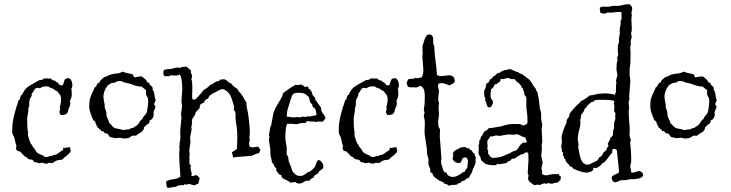

<svg xmlns="http://www.w3.org/2000/svg" viewBox="-20 -864 3477 913"><path d="M197.3 -491.2 216.8 -490.2Q216.8 -491.2 219.7 -491.2Q222.7 -491.2 224.6 -487.8Q226.6 -484.4 230 -482.9Q233.4 -481.4 236.8 -481.4Q240.2 -481.4 244.1 -478.5L246.1 -474.6Q250 -472.7 251.5 -473.1Q252.9 -473.6 258.8 -465.8Q264.6 -458 270 -458Q275.4 -458 279.3 -460Q282.2 -466.8 283.7 -474.1Q285.2 -481.4 290 -488.3Q295.9 -492.2 304.7 -492.2Q313.5 -492.2 318.8 -481.4Q324.2 -470.7 324.2 -460Q324.2 -449.2 319.3 -442.4Q321.3 -431.6 321.3 -416Q321.3 -400.4 312.5 -384.8Q314.5 -377 314.5 -370.6Q314.5 -364.3 310.5 -356.4Q306.6 -348.6 305.2 -343.8Q303.7 -338.9 303.7 -335.9Q303.7 -333 298.8 -325.2Q293.9 -317.4 273.4 -317.4H268.6Q262.7 -326.2 262.7 -332Q262.7 -337.9 266.6 -345.7L264.6 -351.6Q264.6 -357.4 267.6 -368.2Q270.5 -378.9 270.5 -390.6Q270.5 -408.2 264.2 -415Q257.8 -421.9 256.3 -424.8Q254.9 -427.7 252 -430.2Q249 -432.6 245.1 -433.6Q241.2 -434.6 235.4 -440.4Q230.5 -443.4 225.1 -444.8Q219.7 -446.3 215.8 -448.2Q211.9 -450.2 212.4 -451.7Q212.9 -453.1 196.3 -453.1Q179.7 -453.1 170.9 -444.3Q165 -446.3 156.7 -446.3Q148.4 -446.3 142.6 -435.5Q136.7 -424.8 129.9 -417Q130.9 -416 130.9 -411.6Q130.9 -407.2 127.4 -402.8Q124 -398.4 121.1 -389.6Q118.2 -380.9 119.1 -369.6Q120.1 -358.4 114.3 -347.7Q115.2 -345.7 115.2 -339.8L109.4 -304.7V-294.9Q109.4 -243.2 114.3 -233.4Q114.3 -231.4 113.3 -231.4Q112.3 -231.4 112.3 -228.5Q112.3 -218.8 119.1 -199.2Q126 -179.7 128.4 -178.2Q130.9 -176.8 132.3 -174.8Q133.8 -172.9 133.8 -170.4Q133.8 -168 140.6 -160.6Q147.5 -153.3 149.4 -147.9Q151.4 -142.6 156.7 -138.2Q162.1 -133.8 168.9 -131.3Q175.8 -128.9 181.2 -126Q186.5 -123 189.9 -120.1Q193.4 -117.2 200.2 -117.2Q207 -117.2 213.4 -120.6Q219.7 -124 227.5 -122.1Q231.4 -127 236.3 -127Q241.2 -127 248 -129.9Q254.9 -132.8 260.3 -137.7Q265.6 -142.6 272.9 -146.5Q280.3 -150.4 280.3 -152.3V-158.2Q280.3 -161.1 281.2 -162.1Q285.2 -160.2 287.1 -160.2L306.6 -164.1H310.5Q314.5 -161.1 314.5 -158.2V-150.4L316.4 -146.5Q316.4 -140.6 303.2 -128.9Q290 -117.2 286.6 -115.7Q283.2 -114.3 282.2 -111.3Q281.2 -108.4 276.4 -106Q271.5 -103.5 265.1 -103.5Q258.8 -103.5 252.4 -101.6Q246.1 -99.6 237.8 -93.8Q229.5 -87.9 224.6 -87.9L214.8 -90.8L202.1 -85Q198.2 -86.9 196.3 -86.9H191.4Q187.5 -86.9 181.6 -90.8L165 -87.9Q160.2 -87.9 158.2 -88.9L156.2 -92.8L149.4 -91.8Q142.6 -91.8 139.2 -98.6Q135.7 -105.5 126 -105.5Q116.2 -105.5 110.8 -111.8Q105.5 -118.2 97.7 -120.1L76.2 -142.6Q74.2 -144.5 70.8 -144.5Q67.4 -144.5 62 -147.9Q56.6 -151.4 56.6 -158.7Q56.6 -166 58.6 -169.9Q53.7 -180.7 51.8 -193.4Q48.8 -211.9 42 -221.7Q38.1 -230.5 38.1 -234.4V-242.2Q38.1 -281.2 47.4 -316.9Q56.6 -352.5 58.6 -357.4Q60.5 -362.3 62.5 -367.2Q64.5 -372.1 65.9 -378.9Q67.4 -385.7 70.3 -389.6L74.2 -391.6Q76.2 -397.5 76.7 -401.9Q77.1 -406.2 79.1 -410.2L84 -412.1Q87.9 -418 91.3 -425.3Q94.7 -432.6 100.6 -439.9Q106.4 -447.3 117.2 -454.1Q127.9 -460.9 138.2 -466.8Q148.4 -472.7 156.7 -477.1Q165 -481.4 167.5 -482.9Q169.9 -484.4 173.3 -483.9Q176.8 -483.4 181.6 -485.4Q186.5 -487.3 187.5 -489.3Q188.5 -491.2 197.3 -491.2Z M683.6 -471.7Q690.4 -471.7 690.4 -465.8Q690.4 -463.9 694.8 -459Q699.2 -454.1 702.6 -452.6Q706.1 -451.2 706.1 -438.5V-435.5L710 -431.6Q713.9 -420.9 714.8 -409.7Q715.8 -398.4 720.7 -386.7Q718.8 -384.8 715.8 -377.4Q712.9 -370.1 712.9 -367.2Q712.9 -364.3 715.8 -363.3Q718.8 -362.3 718.8 -356Q718.8 -349.6 714.4 -342.3Q710 -335 710 -327.1L710.9 -318.4Q710.9 -310.5 705.6 -302.2Q700.2 -293.9 692.4 -292Q690.4 -290 690.9 -288.6Q691.4 -287.1 691.4 -284.2Q691.4 -281.2 688.5 -280.3V-279.3Q688.5 -277.3 683.1 -274.4Q677.7 -271.5 673.3 -266.6Q668.9 -261.7 664.1 -257.8V-253.9Q664.1 -248 660.6 -245.6Q657.2 -243.2 656.2 -238.3Q636.7 -228.5 627 -218.8H611.3Q607.4 -218.8 602.5 -214.8Q597.7 -210.9 593.3 -209Q588.9 -207 582.5 -206.5Q576.2 -206.1 571.3 -205.1L569.3 -207Q569.3 -205.1 566.4 -205.1L552.7 -209L527.3 -207L502 -212.9Q500 -216.8 497.1 -219.7Q494.1 -222.7 492.2 -227.5L475.6 -232.4Q473.6 -234.4 472.2 -237.8Q470.7 -241.2 467.3 -241.2Q463.9 -241.2 460.9 -240.2Q458 -243.2 459 -246.1Q460 -249 455.1 -249Q450.2 -249 450.2 -252.9Q450.2 -256.8 445.3 -255.9Q444.3 -259.8 442.4 -262.7Q433.6 -275.4 433.6 -284.2Q431.6 -288.1 428.7 -289.1Q425.8 -290 423.8 -292Q404.3 -335 404.3 -357.4Q404.3 -379.9 406.7 -390.1Q409.2 -400.4 412.6 -409.2Q416 -418 420.9 -426.8Q425.8 -435.5 429.7 -448.2Q437.5 -451.2 439.9 -459Q442.4 -466.8 445.8 -468.8Q449.2 -470.7 450.7 -470.7Q452.1 -470.7 453.6 -472.2Q455.1 -473.6 454.6 -475.1Q454.1 -476.6 455.6 -479Q457 -481.4 464.4 -487.8Q471.7 -494.1 474.1 -496.1Q476.6 -498 480 -498.5Q483.4 -499 487.3 -501Q491.2 -502.9 496.6 -505.9Q502 -508.8 512.2 -511.2Q522.5 -513.7 536.1 -514.6Q549.8 -515.6 562.5 -523.4Q574.2 -518.6 586.9 -516.1Q599.6 -513.7 611.3 -510.7Q612.3 -505.9 614.3 -503.4Q616.2 -501 617.2 -496.1L650.4 -501Q655.3 -501 668 -489.7Q680.7 -478.5 678.7 -473.6Q680.7 -471.7 683.6 -471.7ZM594.7 -249Q605.5 -256.8 615.2 -255.9Q617.2 -260.7 621.6 -262.2Q626 -263.7 632.3 -269Q638.7 -274.4 643.6 -283.7Q648.4 -293 657.2 -297.9Q659.2 -305.7 664.1 -311Q668.9 -316.4 673.3 -321.8Q677.7 -327.1 679.2 -335.4Q680.7 -343.8 682.6 -357.4Q684.6 -371.1 684.6 -384.8Q684.6 -398.4 680.2 -403.3Q675.8 -408.2 674.8 -414.1Q673.8 -419.9 674.3 -423.3Q674.8 -426.8 674.8 -431.6V-434.6Q668.9 -440.4 663.6 -443.8Q658.2 -447.3 653.3 -452.1Q630.9 -453.1 611.8 -460.9Q592.8 -468.8 571.3 -471.7Q560.5 -478.5 551.8 -478.5Q543 -478.5 540 -478Q537.1 -477.5 535.2 -476.6Q533.2 -475.6 531.2 -474.1Q529.3 -472.7 525.9 -471.2Q522.5 -469.7 519 -470.2Q515.6 -470.7 511.2 -469.2Q506.8 -467.8 501.5 -463.9Q496.1 -460 491.2 -458Q489.3 -451.2 484.9 -446.8Q480.5 -442.4 476.1 -428.2Q471.7 -414.1 471.7 -404.8Q471.7 -395.5 478.5 -361.3L476.6 -359.4Q478.5 -350.6 481 -344.2Q483.4 -337.9 484.9 -333Q486.3 -328.1 485.8 -325.7Q485.4 -323.2 485.4 -320.3L489.3 -304.7V-303.7L493.2 -299.8V-295.9Q493.2 -293.9 496.1 -290.5Q499 -287.1 499 -279.3Q504.9 -275.4 510.7 -268.1Q516.6 -260.7 522.9 -256.8Q529.3 -252.9 542 -251.5Q554.7 -250 565.4 -245.1Q581.1 -249 594.7 -249Z M1217.8 -150.4 1211.9 -135.7Q1200.2 -134.8 1176.8 -123Q1155.3 -121.1 1133.3 -119.6Q1111.3 -118.2 1088.9 -115.2L1083 -137.7Q1084 -141.6 1094.2 -147.5Q1104.5 -153.3 1106.4 -155.3Q1108.4 -186.5 1108.4 -214.4Q1108.4 -242.2 1105.5 -260.7Q1102.5 -279.3 1101.1 -289.6Q1099.6 -299.8 1100.1 -317.4Q1100.6 -335 1090.8 -342.8L1093.8 -353.5Q1093.8 -356.4 1091.3 -363.8Q1088.9 -371.1 1084 -387.7Q1079.1 -404.3 1073.2 -414.1Q1067.4 -423.8 1056.2 -432.1Q1044.9 -440.4 1037.6 -440.4Q1030.3 -440.4 1016.1 -432.1Q1002 -423.8 993.7 -420.4Q985.4 -417 985.4 -415.5Q985.4 -414.1 983.9 -412.6Q982.4 -411.1 981 -411.6Q979.5 -412.1 977.1 -409.7Q974.6 -407.2 972.7 -402.3Q970.7 -397.5 968.8 -395.5Q966.8 -393.6 965.3 -394Q963.9 -394.5 961.9 -392.6Q960 -390.6 956.5 -387.7Q953.1 -384.8 951.2 -381.8Q951.2 -375 948.2 -375Q945.3 -375 942.4 -373.5Q939.5 -372.1 937 -369.6Q934.6 -367.2 930.7 -365.2V-361.3Q930.7 -357.4 928.7 -348.6Q922.9 -344.7 919.9 -339.4Q917 -334 911.1 -332Q909.2 -319.3 902.8 -311Q896.5 -302.7 891.6 -292Q893.6 -289.1 893.6 -282.2L889.6 -256.8L891.6 -251L883.8 -210L885.7 -188.5L879.9 -148.4L881.8 -131.8L879.9 -113.3L881.8 -107.4L879.9 -99.6V-97.7Q882.8 -96.7 881.8 -96.2Q880.9 -95.7 880.9 -89.4Q880.9 -83 888.7 -75.2Q885.7 -69.3 885.7 -67.4L891.6 -37.1Q891.6 -30.3 889.6 -27.3Q891.6 -26.4 893.6 -26.4L913.1 -31.2Q920.9 -28.3 928.7 -18.6V-13.7Q928.7 -4.9 923.8 -2Q925.8 0 925.8 2Q925.8 3.9 923.8 5.9Q921.9 7.8 921.9 11.7L919.9 10.7Q915 10.7 911.6 14.2Q908.2 17.6 904.8 17.6Q901.4 17.6 891.1 14.2Q880.9 10.7 879.9 9.8Q872.1 13.7 865.7 13.7Q859.4 13.7 859.4 12.2Q859.4 10.7 857.4 11.7L855.5 15.6Q850.6 17.6 845.7 16.6Q840.8 15.6 837.4 16.6Q834 17.6 834 18.6Q834 19.5 833 18.6Q832 17.6 828.6 17.6Q825.2 17.6 821.3 21.5Q817.4 25.4 804.7 25.4L784.2 29.3Q777.3 29.3 774.4 27.3Q770.5 18.6 770.5 5.9V-2Q786.1 -9.8 804.2 -11.7Q822.3 -13.7 837.9 -23.4Q832 -102.5 832 -129.9L834 -159.2Q834 -161.1 833 -161.1Q832 -161.1 832 -163.1L834 -172.9V-182.6Q834 -183.6 837.9 -207L836.9 -238.3L842.8 -304.7L840.8 -322.3L845.7 -359.4L842.8 -381.8L846.7 -438.5Q846.7 -491.2 835.9 -508.8H833L820.3 -504.9H803.7L793 -506.8Q791 -506.8 790.5 -505.4Q790 -503.9 787.6 -502.4Q785.2 -501 780.3 -501.5Q775.4 -502 771 -502Q766.6 -502 763.7 -501Q756.8 -506.8 756.8 -514.6Q756.8 -522.5 758.8 -530.3Q767.6 -535.2 778.8 -535.2Q790 -535.2 798.3 -537.1Q806.6 -539.1 812 -541Q817.4 -543 824.7 -543Q832 -543 835.9 -541Q843.8 -546.9 868.2 -546.9Q872.1 -542 880.4 -535.6Q888.7 -529.3 888.7 -524.4L887.7 -516.6Q892.6 -510.7 892.6 -506.8V-501Q892.6 -490.2 889.6 -487.3Q894.5 -480.5 894.5 -447.3L893.6 -403.3Q893.6 -393.6 897.5 -389.6Q900.4 -391.6 904.3 -391.1Q908.2 -390.6 911.1 -392.6Q917 -400.4 929.7 -413.1Q942.4 -425.8 945.3 -433.6Q971.7 -450.2 976.1 -456.1Q980.5 -461.9 982.4 -462.9L986.3 -461.9Q988.3 -461.9 991.7 -465.3Q995.1 -468.8 998 -470.2Q1001 -471.7 1004.4 -473.6Q1007.8 -475.6 1011.2 -477.1Q1014.6 -478.5 1017.6 -478Q1020.5 -477.5 1022.5 -479.5Q1024.4 -481.4 1025.4 -483.4Q1026.4 -485.4 1028.3 -486.3L1032.2 -485.4L1043 -487.3Q1051.8 -487.3 1061.5 -478Q1071.3 -468.8 1081.1 -465.8Q1085.9 -457 1094.2 -451.2Q1102.5 -445.3 1110.4 -439.5Q1112.3 -431.6 1117.7 -426.8Q1123 -421.9 1128.4 -414.6Q1133.8 -407.2 1139.2 -397Q1144.5 -386.7 1151.4 -377.9Q1151.4 -360.4 1155.8 -342.8Q1160.2 -325.2 1162.1 -306.6Q1164.1 -288.1 1166 -269.5Q1168 -251 1168 -232.4L1166 -207L1168 -197.3L1164.1 -181.6L1166 -168.9Q1171.9 -163.1 1180.7 -163.1L1208 -167Q1210 -161.1 1213.9 -158.2Q1217.8 -155.3 1217.8 -150.4Z M1478.5 -391.6 1506.8 -351.6V-349.6Q1506.8 -335 1515.1 -325.2Q1523.4 -315.4 1528.3 -301.8Q1525.4 -297.9 1522.5 -294.9Q1519.5 -292 1517.6 -287.1Q1510.7 -285.2 1507.8 -285.2L1492.2 -286.1Q1486.3 -286.1 1482.4 -283.2Q1477.5 -286.1 1470.7 -286.1H1459Q1449.2 -286.1 1442.4 -289.1Q1438.5 -288.1 1436.5 -283.2Q1434.6 -278.3 1422.9 -278.8Q1411.1 -279.3 1405.8 -277.8Q1400.4 -276.4 1397.5 -274.9Q1394.5 -273.4 1388.7 -273.4L1369.1 -275.4H1345.7Q1336.9 -261.7 1336.9 -203.1L1343.8 -160.2L1342.8 -139.6Q1342.8 -128.9 1344.7 -127Q1351.6 -118.2 1351.6 -107.9Q1351.6 -97.7 1356.9 -86.9Q1362.3 -76.2 1363.8 -69.8Q1365.2 -63.5 1369.1 -53.7Q1373 -43.9 1383.3 -35.6Q1393.6 -27.3 1406.7 -27.3Q1419.9 -27.3 1429.2 -34.7Q1438.5 -42 1443.8 -44.9Q1449.2 -47.9 1450.2 -47.4Q1451.2 -46.9 1454.6 -48.8Q1458 -50.8 1466.3 -58.6Q1474.6 -66.4 1476.6 -69.3Q1478.5 -72.3 1480.5 -77.6Q1482.4 -83 1485.8 -92.8Q1489.3 -102.5 1496.1 -102.5Q1502.9 -102.5 1510.3 -92.3Q1517.6 -82 1517.6 -71.8Q1517.6 -61.5 1506.3 -55.7Q1495.1 -49.8 1492.2 -39.1Q1476.6 -32.2 1474.1 -25.9Q1471.7 -19.5 1469.2 -18.1Q1466.8 -16.6 1465.8 -17.1Q1464.8 -17.6 1462.9 -17.6Q1460.9 -17.6 1460.9 -13.7Q1455.1 -9.8 1449.2 -3.9Q1437.5 -7.8 1425.8 0.5Q1414.1 8.8 1403.3 8.8Q1392.6 8.8 1383.8 1Q1378.9 2.9 1373 2.9Q1367.2 2.9 1361.3 4.9Q1353.5 -2.9 1343.8 -6.8Q1334 -10.7 1324.2 -15.6Q1322.3 -21.5 1319.8 -22Q1317.4 -22.5 1319.3 -29.3Q1315.4 -31.2 1312 -33.2Q1308.6 -35.2 1304.7 -37.1Q1301.8 -43.9 1293.9 -51.8V-64.5Q1286.1 -67.4 1283.7 -76.7Q1281.2 -85.9 1273.4 -90.8Q1272.5 -102.5 1269 -113.8Q1265.6 -125 1265.6 -136.7V-154.3L1258.8 -195.3V-203.1L1261.7 -211.9L1258.8 -220.7L1265.6 -261.7L1269.5 -267.6Q1274.4 -293 1277.8 -313.5Q1281.2 -334 1291.5 -353Q1301.8 -372.1 1312.5 -389.2Q1323.2 -406.2 1326.2 -420.9Q1355.5 -444.3 1385.7 -460.9Q1390.6 -459 1393.6 -459L1409.2 -461.9Q1418 -461.9 1429.7 -450.2L1440.4 -452.1H1444.3Q1446.3 -449.2 1446.8 -445.3Q1447.3 -441.4 1451.2 -440.4Q1461.9 -431.6 1464.4 -419.4Q1466.8 -407.2 1478.5 -400.4ZM1451.2 -309.6 1484.4 -316.4V-320.3Q1484.4 -326.2 1482.9 -332Q1481.4 -337.9 1480.5 -343.8Q1474.6 -350.6 1469.2 -354.5Q1463.9 -358.4 1464.8 -369.1Q1456.1 -372.1 1453.6 -381.8Q1451.2 -391.6 1449.2 -400.4Q1447.3 -400.4 1447.3 -404.3Q1440.4 -409.2 1437.5 -412.1Q1426.8 -422.9 1403.8 -422.9Q1380.9 -422.9 1374.5 -417.5Q1368.2 -412.1 1361.3 -388.2Q1354.5 -364.3 1349.1 -348.1Q1343.8 -332 1343.8 -315.4V-309.6L1375 -305.7L1397.5 -307.6L1405.3 -305.7L1420.9 -309.6L1434.6 -307.6L1442.4 -311.5Z M1750 -491.2 1769.5 -490.2Q1769.5 -491.2 1772.5 -491.2Q1775.4 -491.2 1777.3 -487.8Q1779.3 -484.4 1782.7 -482.9Q1786.1 -481.4 1789.6 -481.4Q1793 -481.4 1796.9 -478.5L1798.8 -474.6Q1802.7 -472.7 1804.2 -473.1Q1805.7 -473.6 1811.5 -465.8Q1817.4 -458 1822.8 -458Q1828.1 -458 1832 -460Q1835 -466.8 1836.4 -474.1Q1837.9 -481.4 1842.8 -488.3Q1848.6 -492.2 1857.4 -492.2Q1866.2 -492.2 1871.6 -481.4Q1877 -470.7 1877 -460Q1877 -449.2 1872.1 -442.4Q1874 -431.6 1874 -416Q1874 -400.4 1865.2 -384.8Q1867.2 -377 1867.2 -370.6Q1867.2 -364.3 1863.3 -356.4Q1859.4 -348.6 1857.9 -343.8Q1856.4 -338.9 1856.4 -335.9Q1856.4 -333 1851.6 -325.2Q1846.7 -317.4 1826.2 -317.4H1821.3Q1815.4 -326.2 1815.4 -332Q1815.4 -337.9 1819.3 -345.7L1817.4 -351.6Q1817.4 -357.4 1820.3 -368.2Q1823.2 -378.9 1823.2 -390.6Q1823.2 -408.2 1816.9 -415Q1810.5 -421.9 1809.1 -424.8Q1807.6 -427.7 1804.7 -430.2Q1801.8 -432.6 1797.9 -433.6Q1793.9 -434.6 1788.1 -440.4Q1783.2 -443.4 1777.8 -444.8Q1772.5 -446.3 1768.6 -448.2Q1764.6 -450.2 1765.1 -451.7Q1765.6 -453.1 1749 -453.1Q1732.4 -453.1 1723.6 -444.3Q1717.8 -446.3 1709.5 -446.3Q1701.2 -446.3 1695.3 -435.5Q1689.5 -424.8 1682.6 -417Q1683.6 -416 1683.6 -411.6Q1683.6 -407.2 1680.2 -402.8Q1676.8 -398.4 1673.8 -389.6Q1670.9 -380.9 1671.9 -369.6Q1672.9 -358.4 1667 -347.7Q1668 -345.7 1668 -339.8L1662.1 -304.7V-294.9Q1662.1 -243.2 1667 -233.4Q1667 -231.4 1666 -231.4Q1665 -231.4 1665 -228.5Q1665 -218.8 1671.9 -199.2Q1678.7 -179.7 1681.2 -178.2Q1683.6 -176.8 1685.1 -174.8Q1686.5 -172.9 1686.5 -170.4Q1686.5 -168 1693.4 -160.6Q1700.2 -153.3 1702.1 -147.9Q1704.1 -142.6 1709.5 -138.2Q1714.8 -133.8 1721.7 -131.3Q1728.5 -128.9 1733.9 -126Q1739.3 -123 1742.7 -120.1Q1746.1 -117.2 1752.9 -117.2Q1759.8 -117.2 1766.1 -120.6Q1772.5 -124 1780.3 -122.1Q1784.2 -127 1789.1 -127Q1793.9 -127 1800.8 -129.9Q1807.6 -132.8 1813 -137.7Q1818.4 -142.6 1825.7 -146.5Q1833 -150.4 1833 -152.3V-158.2Q1833 -161.1 1834 -162.1Q1837.9 -160.2 1839.8 -160.2L1859.4 -164.1H1863.3Q1867.2 -161.1 1867.2 -158.2V-150.4L1869.1 -146.5Q1869.1 -140.6 1856 -128.9Q1842.8 -117.2 1839.4 -115.7Q1835.9 -114.3 1835 -111.3Q1834 -108.4 1829.1 -106Q1824.2 -103.5 1817.9 -103.5Q1811.5 -103.5 1805.2 -101.6Q1798.8 -99.6 1790.5 -93.8Q1782.2 -87.9 1777.3 -87.9L1767.6 -90.8L1754.9 -85Q1751 -86.9 1749 -86.9H1744.1Q1740.2 -86.9 1734.4 -90.8L1717.8 -87.9Q1712.9 -87.9 1710.9 -88.9L1709 -92.8L1702.1 -91.8Q1695.3 -91.8 1691.9 -98.6Q1688.5 -105.5 1678.7 -105.5Q1668.9 -105.5 1663.6 -111.8Q1658.2 -118.2 1650.4 -120.1L1628.9 -142.6Q1627 -144.5 1623.5 -144.5Q1620.1 -144.5 1614.7 -147.9Q1609.4 -151.4 1609.4 -158.7Q1609.4 -166 1611.3 -169.9Q1606.4 -180.7 1604.5 -193.4Q1601.6 -211.9 1594.7 -221.7Q1590.8 -230.5 1590.8 -234.4V-242.2Q1590.8 -281.2 1600.1 -316.9Q1609.4 -352.5 1611.3 -357.4Q1613.3 -362.3 1615.2 -367.2Q1617.2 -372.1 1618.7 -378.9Q1620.1 -385.7 1623 -389.6L1627 -391.6Q1628.9 -397.5 1629.4 -401.9Q1629.9 -406.2 1631.8 -410.2L1636.7 -412.1Q1640.6 -418 1644 -425.3Q1647.5 -432.6 1653.3 -439.9Q1659.2 -447.3 1669.9 -454.1Q1680.7 -460.9 1690.9 -466.8Q1701.2 -472.7 1709.5 -477.1Q1717.8 -481.4 1720.2 -482.9Q1722.7 -484.4 1726.1 -483.9Q1729.5 -483.4 1734.4 -485.4Q1739.3 -487.3 1740.2 -489.3Q1741.2 -491.2 1750 -491.2Z M2172.9 -163.1 2189.5 -165Q2194.3 -165 2198.7 -161.1Q2203.1 -157.2 2210 -159.2Q2212.9 -152.3 2224.6 -147.5Q2225.6 -138.7 2236.3 -133.8Q2237.3 -126 2240.2 -120.6Q2243.2 -115.2 2242.2 -107.4V-105.5L2239.3 -103.5Q2239.3 -101.6 2240.7 -101.6Q2242.2 -101.6 2242.2 -96.2Q2242.2 -90.8 2237.8 -79.1Q2233.4 -67.4 2228.5 -60.5Q2226.6 -46.9 2220.7 -38.6Q2214.8 -30.3 2210 -18.6Q2201.2 -17.6 2194.3 -10.7Q2187.5 -3.9 2184.6 -4.4Q2181.6 -4.9 2176.3 -2Q2170.9 1 2168 7.8L2163.1 5.9Q2160.2 5.9 2158.2 9.3Q2156.2 12.7 2150.4 14.2Q2144.5 15.6 2134.8 15.1Q2125 14.6 2115.2 19.5Q2102.5 8.8 2092.8 9.8Q2090.8 2.9 2083 0.5Q2075.2 -2 2068.8 -5.4Q2062.5 -8.8 2057.1 -13.7Q2051.8 -18.6 2044.9 -21.5Q2043.9 -27.3 2040 -29.8Q2036.1 -32.2 2037.1 -40L2026.4 -44.9V-48.8Q2026.4 -63.5 2022.9 -68.4Q2019.5 -73.2 2018.1 -80.1Q2016.6 -86.9 2017.1 -92.3Q2017.6 -97.7 2017.6 -104Q2017.6 -110.4 2013.7 -121.1Q2009.8 -131.8 2010.3 -140.1Q2010.7 -148.4 2009.3 -160.2Q2007.8 -171.9 2004.9 -189.5Q2002 -207 2000 -221.2Q1998 -235.4 1999 -245.6Q2000 -255.9 2000 -265.6V-282.2Q2000 -294.9 1997.6 -300.8Q1995.1 -306.6 1995.1 -309.6L1999 -330.1L1995.1 -340.8L1999 -368.2L2000 -404.3Q2000 -433.6 1992.7 -444.3Q1985.4 -455.1 1980 -455.1Q1974.6 -455.1 1968.8 -451.2Q1962.9 -447.3 1954.6 -448.2Q1946.3 -449.2 1941.4 -449.2L1934.6 -448.2L1919.9 -451.2Q1914.1 -462.9 1914.1 -468.8Q1914.1 -474.6 1917 -478.5Q1919.9 -482.4 1921.9 -487.3Q1928.7 -489.3 1939.9 -489.3Q1951.2 -489.3 1956.1 -495.1Q1959 -492.2 1963.9 -492.2Q1968.8 -492.2 1973.6 -494.1Q1978.5 -496.1 1984.4 -495.1Q1993.2 -508.8 1993.2 -531.2L1988.3 -596.7L1990.2 -612.3L1988.3 -627Q1990.2 -632.8 1990.2 -634.8L1988.3 -640.6Q1988.3 -643.6 1992.7 -656.7Q1997.1 -669.9 1999 -676.3Q2001 -682.6 2002.4 -685.5Q2003.9 -688.5 2006.8 -691.4Q2009.8 -694.3 2009.8 -698.2H2013.7L2019.5 -700.2Q2040 -700.2 2040 -675.8V-663.1Q2040 -654.3 2044.9 -644.5Q2045.9 -610.4 2050.8 -576.7Q2055.7 -543 2057.6 -507.8Q2066.4 -502 2078.1 -502L2114.3 -505.9Q2128.9 -505.9 2132.8 -500.5Q2136.7 -495.1 2140.6 -495.1L2139.6 -492.2L2142.6 -481.4Q2142.6 -470.7 2133.8 -466.8Q2125 -462.9 2118.2 -458Q2090.8 -468.8 2081.1 -468.8Q2071.3 -468.8 2065.4 -465.8Q2062.5 -460 2062.5 -455.1L2067.4 -432.6L2063.5 -391.6L2067.4 -372.1L2065.4 -352.5L2067.4 -318.4L2063.5 -286.1Q2063.5 -255.9 2071.3 -252Q2072.3 -251 2072.3 -247.1L2071.3 -213.9L2079.1 -111.3L2077.1 -94.7Q2077.1 -87.9 2081.1 -76.2Q2085 -64.5 2086.9 -57.6Q2088.9 -50.8 2090.8 -48.3Q2092.8 -45.9 2096.7 -44.9Q2100.6 -43.9 2103 -42Q2105.5 -40 2105.5 -38.1Q2105.5 -36.1 2107.4 -33.2Q2109.4 -30.3 2117.2 -26.4Q2125 -22.5 2133.3 -22.5Q2141.6 -22.5 2150.9 -26.4Q2160.2 -30.3 2167 -34.7Q2173.8 -39.1 2179.7 -43.5Q2185.5 -47.9 2192.4 -48.8L2191.4 -50.8Q2191.4 -54.7 2195.8 -58.1Q2200.2 -61.5 2202.1 -67.4L2205.1 -92.8Q2205.1 -115.2 2192.9 -115.2Q2180.7 -115.2 2178.2 -107.4Q2175.8 -99.6 2170.9 -91.8Q2166 -88.9 2160.2 -88.9Q2143.6 -88.9 2132.8 -105.5V-114.3Q2132.8 -120.1 2136.7 -120.1Q2134.8 -122.1 2134.8 -125V-137.7Q2136.7 -144.5 2147.9 -150.4Q2159.2 -156.2 2164.6 -159.2Q2169.9 -162.1 2172.9 -163.1Z M2321.3 -255.9 2352.5 -261.7Q2360.4 -261.7 2362.8 -263.2Q2365.2 -264.6 2383.8 -269.5Q2402.3 -274.4 2418.9 -274.4H2442.4Q2454.1 -274.4 2460 -271Q2465.8 -267.6 2470.7 -267.6Q2475.6 -267.6 2487.3 -276.4Q2488.3 -280.3 2488.3 -284.2V-293Q2488.3 -317.4 2484.9 -336.4Q2481.4 -355.5 2482.9 -377.9Q2484.4 -400.4 2480 -405.8Q2475.6 -411.1 2473.6 -414.6Q2471.7 -418 2472.7 -421.9Q2473.6 -425.8 2470.2 -431.2Q2466.8 -436.5 2467.3 -439Q2467.8 -441.4 2466.3 -443.4Q2464.8 -445.3 2463.4 -445.8Q2461.9 -446.3 2460.4 -448.2Q2459 -450.2 2459.5 -451.2Q2460 -452.1 2458.5 -455.1Q2457 -458 2453.6 -460.4Q2450.2 -462.9 2449.2 -467.8Q2436.5 -473.6 2427.7 -487.3Q2422.9 -488.3 2417.5 -487.8Q2412.1 -487.3 2407.7 -488.8Q2403.3 -490.2 2400.4 -491.7Q2397.5 -493.2 2393.6 -493.2L2371.1 -487.3Q2370.1 -487.3 2364.3 -489.3Q2359.4 -488.3 2359.4 -482.9Q2359.4 -477.5 2357.4 -474.6Q2348.6 -474.6 2348.6 -467.8Q2343.8 -467.8 2341.8 -464.8Q2339.8 -461.9 2334 -463.9Q2330.1 -457 2326.2 -450.2Q2322.3 -443.4 2315.4 -439.5Q2312.5 -423.8 2312.5 -410.2Q2312.5 -396.5 2318.4 -390.6Q2324.2 -384.8 2324.2 -378.4Q2324.2 -372.1 2319.3 -362.8Q2314.5 -353.5 2307.6 -353.5Q2300.8 -353.5 2298.3 -357.4Q2295.9 -361.3 2294.4 -366.2Q2293 -371.1 2292 -376.5Q2291 -381.8 2285.2 -387.7Q2288.1 -387.7 2288.1 -392.6Q2288.1 -397.5 2285.2 -401.4Q2282.2 -405.3 2282.2 -422.9Q2282.2 -440.4 2290 -445.3Q2289.1 -445.3 2289.1 -447.3L2291 -456.1Q2290 -456.1 2290 -458L2293.9 -463.9L2293 -465.8Q2293.9 -469.7 2297.4 -469.2Q2300.8 -468.8 2302.7 -471.2Q2304.7 -473.6 2311.5 -487.3Q2318.4 -489.3 2320.8 -493.7Q2323.2 -498 2328.1 -502Q2335.9 -504.9 2338.9 -509.3Q2341.8 -513.7 2346.2 -515.6Q2350.6 -517.6 2356 -518.6Q2361.3 -519.5 2363.3 -525.4L2366.2 -524.4Q2371.1 -524.4 2373 -527.8Q2375 -531.2 2384.3 -531.2Q2393.6 -531.2 2394.5 -533.2Q2395.5 -535.2 2402.3 -535.2Q2409.2 -535.2 2423.3 -528.3Q2437.5 -521.5 2440.4 -521.5H2443.4Q2450.2 -513.7 2461.9 -511.7Q2475.6 -501 2488.8 -491.7Q2502 -482.4 2509.8 -467.8Q2511.7 -465.8 2511.2 -464.8Q2510.7 -463.9 2513.7 -460.4Q2516.6 -457 2519.5 -452.1Q2522.5 -447.3 2525.4 -443.8Q2528.3 -440.4 2528.8 -440.9Q2529.3 -441.4 2529.3 -433.6L2530.3 -432.6L2533.2 -430.7Q2539.1 -416 2543 -385.7Q2546.9 -355.5 2546.9 -351.1Q2546.9 -346.7 2548.3 -344.2Q2549.8 -341.8 2551.8 -334.5Q2553.7 -327.1 2553.2 -314Q2552.7 -300.8 2554.2 -292.5Q2555.7 -284.2 2557.1 -278.8Q2558.6 -273.4 2558.6 -267.6L2555.7 -252.9L2558.6 -189.5L2555.7 -175.8L2556.6 -154.3L2553.7 -122.1L2560.5 -90.8L2554.7 -64.5L2558.6 -43.9Q2558.6 -40 2555.7 -38.1Q2565.4 -30.3 2579.1 -30.3L2609.4 -36.1H2636.7Q2638.7 -34.2 2638.7 -32.2Q2638.7 -30.3 2641.1 -28.3Q2643.6 -26.4 2645.5 -25.4Q2647.5 -24.4 2647.5 -20.5Q2647.5 -16.6 2645.5 -14.2Q2643.6 -11.7 2645.5 -6.8Q2639.6 -5.9 2638.2 -2.4Q2636.7 1 2633.3 2.9Q2629.9 4.9 2623 4.9Q2616.2 4.9 2606.4 9.8Q2602.5 8.8 2596.7 8.8L2585 5.9Q2583 5.9 2582.5 8.3Q2582 10.7 2579.1 10.7L2571.3 7.8Q2563.5 7.8 2556.2 11.7Q2548.8 15.6 2544.9 15.6Q2541 15.6 2535.2 13.7L2522.5 16.6Q2519.5 16.6 2514.6 12.7Q2509.8 8.8 2500.5 2Q2491.2 -4.9 2491.2 -16.6L2493.2 -30.3L2489.3 -41L2493.2 -105.5L2492.2 -132.8Q2492.2 -139.6 2481.4 -139.6Q2478.5 -139.6 2475.1 -136.7Q2471.7 -133.8 2468.3 -131.8Q2464.8 -129.9 2461.4 -129.9Q2458 -129.9 2454.1 -127.9Q2450.2 -126 2447.8 -123.5Q2445.3 -121.1 2439.5 -120.1Q2431.6 -109.4 2418.9 -109.4H2416Q2413.1 -108.4 2411.1 -105.5Q2409.2 -102.5 2405.8 -100.1Q2402.3 -97.7 2397 -96.2Q2391.6 -94.7 2388.7 -88.9L2355.5 -83Q2350.6 -83 2346.7 -85.9Q2338.9 -78.1 2331.1 -78.1Q2292 -78.1 2279.3 -91.8Q2274.4 -97.7 2267.6 -102.5L2264.6 -116.2Q2262.7 -121.1 2260.3 -124Q2257.8 -127 2256.3 -132.8Q2254.9 -138.7 2255.9 -146Q2256.8 -153.3 2256.8 -160.2L2254.9 -170.9L2258.8 -181.6V-191.4Q2258.8 -195.3 2260.7 -197.3Q2262.7 -199.2 2264.6 -202.1Q2266.6 -205.1 2265.6 -208.5Q2264.6 -211.9 2270.5 -217.8Q2276.4 -223.6 2276.4 -226.1Q2276.4 -228.5 2279.8 -233.9Q2283.2 -239.3 2291.5 -243.2Q2299.8 -247.1 2304.7 -254.9Q2313.5 -255.9 2321.3 -255.9ZM2470.7 -186.5 2478.5 -184.6Q2480.5 -184.6 2481.9 -187Q2483.4 -189.5 2485.4 -189.5L2478.5 -210Q2466.8 -211.9 2455.6 -218.8Q2444.3 -225.6 2437.5 -225.6L2419.9 -223.6L2394.5 -224.6L2355.5 -217.8L2342.8 -219.7Q2335 -219.7 2327.1 -216.8Q2319.3 -213.9 2311.5 -215.8Q2309.6 -210 2302.7 -202.1Q2295.9 -194.3 2297.4 -183.6Q2298.8 -172.9 2298.8 -166L2296.9 -157.2Q2296.9 -155.3 2298.3 -153.3Q2299.8 -151.4 2300.8 -148.9Q2301.8 -146.5 2301.3 -143.6Q2300.8 -140.6 2300.8 -136.7Q2300.8 -132.8 2305.2 -127.9Q2309.6 -123 2311.5 -118.2L2312.5 -119.1Q2314.5 -119.1 2315.9 -116.2Q2317.4 -113.3 2325.2 -113.3Q2358.4 -113.3 2393.6 -130.9L2406.2 -136.7Q2416 -143.6 2427.2 -146.5Q2438.5 -149.4 2442.4 -157.2Q2458 -183.6 2469.7 -186.5Z M2991.2 -43 3019.5 -51.8Q3038.1 -43.9 3038.1 -33.2Q3038.1 -11.7 2978.5 -11.7Q2973.6 -11.7 2967.8 -10.3Q2961.9 -8.8 2955.6 -7.8Q2949.2 -6.8 2942.9 -7.3Q2936.5 -7.8 2931.2 -6.3Q2925.8 -4.9 2918 -1Q2910.2 2.9 2904.3 2.9Q2898.4 2.9 2893.6 -3.9Q2888.7 -10.7 2888.7 -17.6Q2888.7 -24.4 2893.1 -27.3Q2897.5 -30.3 2902.8 -33.2Q2908.2 -36.1 2914.6 -38.6Q2920.9 -41 2923.8 -44.9Q2921.9 -71.3 2918.9 -97.7Q2916 -124 2913.1 -150.4Q2908.2 -155.3 2904.3 -155.3Q2900.4 -155.3 2894.5 -156.2Q2890.6 -151.4 2890.6 -136.7Q2886.7 -133.8 2880.9 -126Q2875 -118.2 2862.8 -102.5Q2850.6 -86.9 2844.7 -88.9Q2841.8 -81.1 2829.6 -72.8Q2817.4 -64.5 2814.5 -64.5L2802.7 -66.4Q2799.8 -66.4 2800.8 -61.5Q2801.8 -56.6 2799.8 -54.7Q2794.9 -52.7 2793 -48.8L2771.5 -43Q2748 -43 2709 -60.5Q2705.1 -61.5 2702.1 -66.9Q2699.2 -72.3 2694.3 -72.3H2690.4Q2685.5 -83 2677.7 -88.4Q2669.9 -93.8 2668 -108.4Q2662.1 -108.4 2662.6 -112.8Q2663.1 -117.2 2661.1 -120.1L2658.2 -122.1Q2657.2 -125 2657.2 -131.3Q2657.2 -137.7 2656.2 -140.6L2652.3 -142.6Q2651.4 -144.5 2651.9 -147.9Q2652.3 -151.4 2652.3 -153.3L2648.4 -165L2652.3 -189.5L2650.4 -209Q2650.4 -222.7 2660.6 -249.5Q2670.9 -276.4 2673.8 -279.3Q2672.9 -293.9 2680.2 -301.3Q2687.5 -308.6 2688.5 -323.2Q2694.3 -330.1 2699.2 -336.9Q2704.1 -343.8 2711.4 -351.6Q2718.8 -359.4 2727.5 -367.2Q2736.3 -375 2744.1 -384.8Q2750 -384.8 2766.1 -396.5Q2782.2 -408.2 2784.2 -410.2Q2794.9 -410.2 2812.5 -415Q2830.1 -419.9 2856.4 -419.9Q2882.8 -419.9 2903.3 -413.1Q2909.2 -423.8 2909.2 -435.5V-458L2911.1 -468.8L2909.2 -481.4L2916 -506.8L2911.1 -533.2L2913.1 -564.5Q2913.1 -572.3 2918 -577.1Q2915 -581.1 2915 -586.9Q2915 -592.8 2917.5 -597.2Q2919.9 -601.6 2919.9 -603.5L2918 -615.2V-640.6Q2918 -649.4 2919.9 -653.8Q2921.9 -658.2 2923.8 -665L2922.9 -679.7L2926.8 -700.2Q2927.7 -705.1 2927.2 -710.9Q2926.8 -716.8 2926.8 -722.7Q2926.8 -728.5 2928.2 -734.4Q2929.7 -740.2 2930.7 -744.6Q2931.6 -749 2931.2 -752.4Q2930.7 -755.9 2930.7 -760.3Q2930.7 -764.6 2932.1 -766.1Q2933.6 -767.6 2935.1 -774.4Q2936.5 -781.2 2935.5 -789.1Q2934.6 -796.9 2936.5 -804.7Q2928.7 -807.6 2921.9 -807.6L2883.8 -803.7L2871.1 -804.7Q2866.2 -804.7 2862.3 -801.8Q2858.4 -798.8 2851.6 -798.8L2835 -802.7L2832 -823.2L2833 -828.1Q2840.8 -833 2851.1 -832.5Q2861.3 -832 2869.1 -832Q2877 -832 2882.3 -833.5Q2887.7 -835 2893.6 -835.9Q2899.4 -836.9 2902.8 -836.4Q2906.2 -835.9 2916 -835.9Q2925.8 -835.9 2939.5 -839.8Q2953.1 -843.8 2968.8 -843.8H2974.6Q2979.5 -836.9 2982.9 -833.5Q2986.3 -830.1 2986.3 -820.3L2982.4 -802.7L2984.4 -793.9L2982.4 -772.5L2984.4 -726.6Q2984.4 -713.9 2980.5 -705.1Q2982.4 -701.2 2982.4 -697.3Q2982.4 -693.4 2984.4 -688.5Q2978.5 -670.9 2978.5 -663.1L2980.5 -657.2L2976.6 -636.7L2978.5 -619.1L2977.5 -560.5L2973.6 -533.2L2974.6 -521.5L2973.6 -508.8L2977.5 -481.4L2971.7 -402.3Q2971.7 -397.5 2973.6 -393.6Q2969.7 -381.8 2969.7 -378.9V-371.1Q2969.7 -366.2 2970.7 -360.4L2971.7 -347.7L2969.7 -336.9Q2969.7 -312.5 2971.7 -291L2974.6 -252L2973.6 -225.6Q2973.6 -210.9 2980.5 -198.2Q2976.6 -190.4 2976.6 -189.5V-186.5Q2981.4 -137.7 2981.4 -120.1V-97.7Q2981.4 -93.8 2980.5 -88.9L2976.6 -76.2Q2976.6 -68.4 2979.5 -60.5Q2982.4 -52.7 2980.5 -44.9Q2986.3 -43 2991.2 -43ZM2906.2 -300.8 2905.3 -311.5Q2905.3 -317.4 2907.2 -323.2Q2906.2 -328.1 2903.3 -330.1Q2900.4 -332 2900.4 -336.9L2901.4 -360.4Q2901.4 -366.2 2898.4 -371.1Q2901.4 -377 2901.4 -380.9L2900.4 -384.8Q2878.9 -389.6 2847.2 -389.6Q2815.4 -389.6 2810.5 -387.7Q2805.7 -385.7 2804.2 -383.8Q2802.7 -381.8 2800.8 -380.4Q2798.8 -378.9 2795.9 -378.9Q2793 -378.9 2789.6 -377Q2786.1 -375 2783.2 -370.6Q2780.3 -366.2 2775.4 -365.2Q2771.5 -360.4 2769 -355Q2766.6 -349.6 2759.8 -347.7Q2758.8 -336.9 2752 -329.1Q2745.1 -321.3 2743.2 -315.4Q2741.2 -309.6 2741.7 -307.1Q2742.2 -304.7 2742.2 -302.7L2738.3 -293L2740.2 -287.1Q2740.2 -265.6 2733.9 -244.1Q2727.5 -222.7 2727.5 -200.2L2731.4 -177.7L2729.5 -166Q2729.5 -161.1 2731 -156.7Q2732.4 -152.3 2733.4 -144.5Q2737.3 -118.2 2743.2 -105.5Q2752.9 -81.1 2774.4 -81.1H2777.3Q2784.2 -82 2792 -86.9Q2799.8 -91.8 2809.6 -95.7Q2819.3 -99.6 2821.3 -101.6Q2824.2 -105.5 2826.2 -109.4Q2828.1 -113.3 2830.1 -116.2Q2833 -118.2 2834.5 -118.2Q2835.9 -118.2 2841.3 -124.5Q2846.7 -130.9 2850.6 -140.6L2861.3 -147.5Q2865.2 -161.1 2874 -171.9Q2870.1 -175.8 2870.1 -181.6Q2872.1 -185.5 2877 -193.8Q2881.8 -202.1 2882.8 -210Q2887.7 -210.9 2889.6 -214.8Q2891.6 -218.8 2894.5 -220.7Q2894.5 -248 2900.4 -253.9L2899.4 -260.7Q2899.4 -281.2 2902.8 -288.1Q2906.2 -294.9 2906.2 -300.8Z M3351.6 -471.7Q3358.4 -471.7 3358.4 -465.8Q3358.4 -463.9 3362.8 -459Q3367.2 -454.1 3370.6 -452.6Q3374 -451.2 3374 -438.5V-435.5L3377.9 -431.6Q3381.8 -420.9 3382.8 -409.7Q3383.8 -398.4 3388.7 -386.7Q3386.7 -384.8 3383.8 -377.4Q3380.9 -370.1 3380.9 -367.2Q3380.9 -364.3 3383.8 -363.3Q3386.7 -362.3 3386.7 -356Q3386.7 -349.6 3382.3 -342.3Q3377.9 -335 3377.9 -327.1L3378.9 -318.4Q3378.9 -310.5 3373.5 -302.2Q3368.2 -293.9 3360.4 -292Q3358.4 -290 3358.9 -288.6Q3359.4 -287.1 3359.4 -284.2Q3359.4 -281.2 3356.4 -280.3V-279.3Q3356.4 -277.3 3351.1 -274.4Q3345.7 -271.5 3341.3 -266.6Q3336.9 -261.7 3332 -257.8V-253.9Q3332 -248 3328.6 -245.6Q3325.2 -243.2 3324.2 -238.3Q3304.7 -228.5 3294.9 -218.8H3279.3Q3275.4 -218.8 3270.5 -214.8Q3265.6 -210.9 3261.2 -209Q3256.8 -207 3250.5 -206.5Q3244.1 -206.1 3239.3 -205.1L3237.3 -207Q3237.3 -205.1 3234.4 -205.1L3220.7 -209L3195.3 -207L3169.9 -212.9Q3168 -216.8 3165 -219.7Q3162.1 -222.7 3160.2 -227.5L3143.6 -232.4Q3141.6 -234.4 3140.1 -237.8Q3138.7 -241.2 3135.3 -241.2Q3131.8 -241.2 3128.9 -240.2Q3126 -243.2 3127 -246.1Q3127.9 -249 3123 -249Q3118.2 -249 3118.2 -252.9Q3118.2 -256.8 3113.3 -255.9Q3112.3 -259.8 3110.4 -262.7Q3101.6 -275.4 3101.6 -284.2Q3099.6 -288.1 3096.7 -289.1Q3093.8 -290 3091.8 -292Q3072.3 -335 3072.3 -357.4Q3072.3 -379.9 3074.7 -390.1Q3077.1 -400.4 3080.6 -409.2Q3084 -418 3088.9 -426.8Q3093.8 -435.5 3097.7 -448.2Q3105.5 -451.2 3107.9 -459Q3110.4 -466.8 3113.8 -468.8Q3117.2 -470.7 3118.7 -470.7Q3120.1 -470.7 3121.6 -472.2Q3123 -473.6 3122.6 -475.1Q3122.1 -476.6 3123.5 -479Q3125 -481.4 3132.3 -487.8Q3139.6 -494.1 3142.1 -496.1Q3144.5 -498 3147.9 -498.5Q3151.4 -499 3155.3 -501Q3159.2 -502.9 3164.6 -505.9Q3169.9 -508.8 3180.2 -511.2Q3190.4 -513.7 3204.1 -514.6Q3217.8 -515.6 3230.5 -523.4Q3242.2 -518.6 3254.9 -516.1Q3267.6 -513.7 3279.3 -510.7Q3280.3 -505.9 3282.2 -503.4Q3284.2 -501 3285.2 -496.1L3318.4 -501Q3323.2 -501 3335.9 -489.7Q3348.6 -478.5 3346.7 -473.6Q3348.6 -471.7 3351.6 -471.7ZM3262.7 -249Q3273.4 -256.8 3283.2 -255.9Q3285.2 -260.7 3289.6 -262.2Q3293.9 -263.7 3300.3 -269Q3306.6 -274.4 3311.5 -283.7Q3316.4 -293 3325.2 -297.9Q3327.1 -305.7 3332 -311Q3336.9 -316.4 3341.3 -321.8Q3345.7 -327.1 3347.2 -335.4Q3348.6 -343.8 3350.6 -357.4Q3352.5 -371.1 3352.5 -384.8Q3352.5 -398.4 3348.1 -403.3Q3343.8 -408.2 3342.8 -414.1Q3341.8 -419.9 3342.3 -423.3Q3342.8 -426.8 3342.8 -431.6V-434.6Q3336.9 -440.4 3331.5 -443.8Q3326.2 -447.3 3321.3 -452.1Q3298.8 -453.1 3279.8 -460.9Q3260.7 -468.8 3239.3 -471.7Q3228.5 -478.5 3219.7 -478.5Q3210.9 -478.5 3208 -478Q3205.1 -477.5 3203.1 -476.6Q3201.2 -475.6 3199.2 -474.1Q3197.3 -472.7 3193.8 -471.2Q3190.4 -469.7 3187 -470.2Q3183.6 -470.7 3179.2 -469.2Q3174.8 -467.8 3169.4 -463.9Q3164.1 -460 3159.2 -458Q3157.2 -451.2 3152.8 -446.8Q3148.4 -442.4 3144 -428.2Q3139.6 -414.1 3139.6 -404.8Q3139.6 -395.5 3146.5 -361.3L3144.5 -359.4Q3146.5 -350.6 3148.9 -344.2Q3151.4 -337.9 3152.8 -333Q3154.3 -328.1 3153.8 -325.7Q3153.3 -323.2 3153.3 -320.3L3157.2 -304.7V-303.7L3161.1 -299.8V-295.9Q3161.1 -293.9 3164.1 -290.5Q3167 -287.1 3167 -279.3Q3172.9 -275.4 3178.7 -268.1Q3184.6 -260.7 3190.9 -256.8Q3197.3 -252.9 3210 -251.5Q3222.7 -250 3233.4 -245.1Q3249 -249 3262.7 -249Z"/></svg>

Font: Mountains of Christmas
Style: Regular
Weight: 400
Designer: Crystal Kluge
Foundry: Font Diner, Inc DBA Tart Workshop
Version: Version 1.003